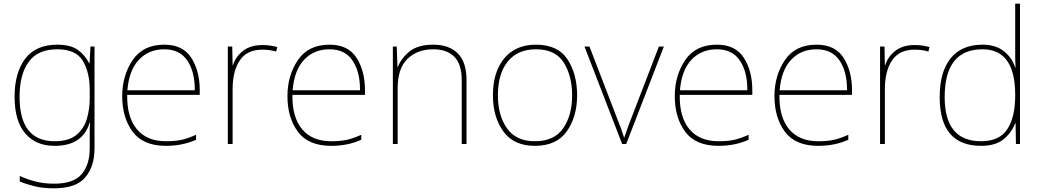

<svg xmlns="http://www.w3.org/2000/svg" viewBox="-20 -780 5634 1040"><path d="M290 -513Q391 -513 428.5 -450.5Q466 -388 466 -294V-246Q466 -191 451 -138Q436 -85 395 -50Q354 -15 276 -15Q86 -15 86 -256Q86 -377 135.5 -445Q185 -513 290 -513ZM290 -538Q174 -538 116.5 -462Q59 -386 59 -256Q59 -125 116.5 -57.5Q174 10 276 10Q429 10 466 -117H468Q466 -88 466 -67Q466 -46 466 -17V25Q466 111 422.5 163Q379 215 273 215Q217 215 170 202.5Q123 190 87 173V203Q123 218 167.5 229Q212 240 273 240Q393 240 442.5 180Q492 120 492 25V-528H470L465 -437H463Q442 -480 402.5 -509Q363 -538 290 -538Z M870 -538Q755 -538 698.5 -454.5Q642 -371 642 -259Q642 -143 698.5 -66.5Q755 10 879 10Q969 10 1042 -23V-50Q995 -29 961 -22Q927 -15 879 -15Q776 -15 721.5 -80Q667 -145 669 -266H1062V-291Q1062 -395 1016.5 -466.5Q971 -538 870 -538ZM870 -513Q954 -513 995 -451.5Q1036 -390 1035 -291H670Q679 -400 732.5 -456.5Q786 -513 870 -513Z M1401 -536Q1337 -536 1296.5 -504.5Q1256 -473 1242 -427H1240L1238 -528H1214V0H1240V-297Q1240 -395 1279 -453Q1318 -511 1401 -511Q1440 -511 1476 -501L1482 -525Q1444 -536 1401 -536Z M1765 -538Q1650 -538 1593.5 -454.5Q1537 -371 1537 -259Q1537 -143 1593.5 -66.5Q1650 10 1774 10Q1864 10 1937 -23V-50Q1890 -29 1856 -22Q1822 -15 1774 -15Q1671 -15 1616.5 -80Q1562 -145 1564 -266H1957V-291Q1957 -395 1911.5 -466.5Q1866 -538 1765 -538ZM1765 -513Q1849 -513 1890 -451.5Q1931 -390 1930 -291H1565Q1574 -400 1627.5 -456.5Q1681 -513 1765 -513Z M2327 -538Q2243 -538 2197.5 -500.5Q2152 -463 2135 -417H2133L2129 -528H2108V0H2134V-302Q2134 -410 2187.5 -461.5Q2241 -513 2327 -513Q2400 -513 2440.5 -473Q2481 -433 2481 -345V0H2507V-346Q2507 -444 2459.5 -491Q2412 -538 2327 -538Z M3106 -264Q3106 -379 3054 -458.5Q3002 -538 2883 -538Q2773 -538 2711.5 -464Q2650 -390 2650 -264Q2650 -146 2706.5 -68Q2763 10 2877 10Q2995 10 3050.5 -69Q3106 -148 3106 -264ZM2677 -264Q2677 -381 2730.5 -447Q2784 -513 2883 -513Q2989 -513 3034 -440.5Q3079 -368 3079 -264Q3079 -155 3030.5 -85Q2982 -15 2877 -15Q2776 -15 2726.5 -84.5Q2677 -154 2677 -264Z M3350 0H3372L3576 -528H3549L3399 -138Q3386 -106 3378.5 -83.5Q3371 -61 3362 -36H3360Q3352 -61 3344 -83.5Q3336 -106 3323 -138L3173 -528H3146Z M3863 -538Q3748 -538 3691.5 -454.5Q3635 -371 3635 -259Q3635 -143 3691.5 -66.5Q3748 10 3872 10Q3962 10 4035 -23V-50Q3988 -29 3954 -22Q3920 -15 3872 -15Q3769 -15 3714.5 -80Q3660 -145 3662 -266H4055V-291Q4055 -395 4009.5 -466.5Q3964 -538 3863 -538ZM3863 -513Q3947 -513 3988 -451.5Q4029 -390 4028 -291H3663Q3672 -400 3725.5 -456.5Q3779 -513 3863 -513Z M4403 -538Q4288 -538 4231.5 -454.5Q4175 -371 4175 -259Q4175 -143 4231.5 -66.5Q4288 10 4412 10Q4502 10 4575 -23V-50Q4528 -29 4494 -22Q4460 -15 4412 -15Q4309 -15 4254.5 -80Q4200 -145 4202 -266H4595V-291Q4595 -395 4549.5 -466.5Q4504 -538 4403 -538ZM4403 -513Q4487 -513 4528 -451.5Q4569 -390 4568 -291H4203Q4212 -400 4265.5 -456.5Q4319 -513 4403 -513Z M4934 -536Q4870 -536 4829.5 -504.5Q4789 -473 4775 -427H4773L4771 -528H4747V0H4773V-297Q4773 -395 4812 -453Q4851 -511 4934 -511Q4973 -511 5009 -501L5015 -525Q4977 -536 4934 -536Z M5294 -15Q5097 -15 5097 -254Q5097 -513 5302 -513Q5479 -513 5479 -266V-263Q5479 -146 5436.5 -80.5Q5394 -15 5294 -15ZM5294 10Q5373 10 5417 -26.5Q5461 -63 5479 -113H5481L5483 0H5505V-760H5479V-543Q5479 -512 5479 -480Q5479 -448 5481 -414H5479Q5463 -466 5418.5 -502Q5374 -538 5302 -538Q5189 -538 5129.5 -464.5Q5070 -391 5070 -254Q5070 10 5294 10Z"/></svg>

Font: Noto Sans UI Thin
Style: Regular
Weight: 250
Designer: Monotype Design Team
Foundry: Monotype Imaging Inc.
Version: Version 1.901